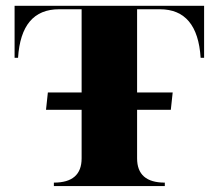

<svg xmlns="http://www.w3.org/2000/svg" viewBox="-20 -629 739 649"><path d="M179.7 -597.7Q51.5 -597.7 41 -433.6H29.3V-609.4H669.9V-433.6H658.2Q647.7 -597.7 520.3 -597.7H443.4V-316.4H563.7L557.4 -257.8H443.4V-93.8Q443.4 -11.7 537.1 -11.7V0H162.1V-11.7Q255.9 -11.7 255.9 -93.8V-257.8H135.5L141.8 -316.4H255.9V-597.7Z"/></svg>

Font: itsadzoke
Style: Regular
Weight: 700
Width: 7
Version: Version 0.45